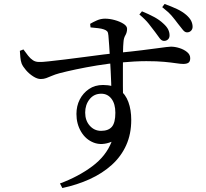

<svg xmlns="http://www.w3.org/2000/svg" viewBox="-20 -864 1040 967"><path d="M806 -658Q794 -658 784 -671.5Q774 -685 761 -703Q746 -723 729 -744.5Q712 -766 682 -791L695 -807Q729 -793 756 -778.5Q783 -764 802 -746Q820 -730 827 -715.5Q834 -701 834 -686Q834 -673 826 -665.5Q818 -658 806 -658ZM282 60Q374 26 444 -26Q514 -78 542 -150Q493 -130 452.5 -145.5Q412 -161 388.5 -200.5Q365 -240 365 -290Q365 -330 381.5 -362.5Q398 -395 428 -415.5Q458 -436 499 -436Q550 -436 581 -413Q612 -390 626.5 -350.5Q641 -311 641 -260Q641 -189 615.5 -132.5Q590 -76 543 -33.5Q496 9 432.5 38Q369 67 294 83ZM489 -205Q526 -205 543.5 -225.5Q561 -246 561 -296Q561 -341 541.5 -366.5Q522 -392 490 -392Q453 -392 431 -364Q409 -336 409 -297Q409 -257 432 -231Q455 -205 489 -205ZM185 -466Q168 -466 147.5 -479Q127 -492 111 -510.5Q95 -529 89 -544Q84 -558 82.5 -575.5Q81 -593 80 -608L98 -615Q111 -597 122 -583Q133 -569 146 -560.5Q159 -552 176 -552Q190 -551 225 -555Q260 -559 307.5 -564.5Q355 -570 405.5 -577Q456 -584 501 -589.5Q546 -595 576 -598Q647 -605 694.5 -611Q742 -617 772 -621Q802 -625 817.5 -627Q833 -629 841 -629Q861 -629 883.5 -622Q906 -615 922 -602Q938 -589 938 -571Q938 -554 929 -548Q920 -542 903 -542Q890 -542 867 -545.5Q844 -549 807.5 -552.5Q771 -556 717 -556Q663 -556 585 -549Q527 -544 469.5 -534.5Q412 -525 362.5 -514.5Q313 -504 279 -495Q257 -489 241 -482Q225 -475 212.5 -470.5Q200 -466 185 -466ZM541 -406Q541 -421 540 -447Q539 -473 537.5 -504.5Q536 -536 534 -569.5Q532 -603 530 -633Q528 -663 526 -685Q525 -700 520 -706Q515 -712 503 -716Q492 -720 475 -722Q458 -724 436 -726L434 -744Q449 -753 468.5 -761.5Q488 -770 509 -770Q532 -770 557.5 -763Q583 -756 601.5 -744.5Q620 -733 620 -719Q620 -701 611.5 -686.5Q603 -672 602 -653Q600 -635 599.5 -599.5Q599 -564 599 -520Q599 -476 599 -431Q599 -386 600 -349ZM922 -701Q911 -701 901 -713.5Q891 -726 876 -745Q862 -764 845.5 -783.5Q829 -803 797 -828L809 -844Q845 -831 871.5 -818.5Q898 -806 918 -789Q936 -773 943 -758.5Q950 -744 950 -729Q950 -717 942 -709Q934 -701 922 -701Z"/></svg>

Font: Noto Serif JP ExtraLight Medium
Style: Regular
Weight: 500
Version: Version 2.003-H1;hotconv 1.1.1;makeotfexe 2.6.0